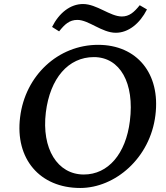

<svg xmlns="http://www.w3.org/2000/svg" viewBox="-20 -924 826 955"><path d="M379 11C552 11 727 -137 753 -351C779 -558 661 -701 468 -701C269 -701 105 -548 80 -341C54 -134 178 11 379 11ZM208 -365C229 -535 320 -640 447 -640C577 -640 650 -511 626 -322C606 -159 518 -56 397 -56C266 -56 186 -184 208 -365ZM239 -790 274 -768C302 -803 325 -825 365 -825C421 -825 487 -761 556 -761C618 -761 675 -806 711 -877L675 -898C647 -863 623 -842 586 -842C528 -842 461 -904 393 -904C330 -904 274 -860 239 -790Z"/></svg>

Font: TPK Tissa Web Medium
Style: Italic
Weight: 500
Italic angle: -7°
Designer: Jacques Le Bailly, Suppakit Chalermlarp | Katatrad Co.,Ltd.
Foundry: Jacques Le Bailly, Cadson Demak Co.,Ltd.
Version: Version 5.000;Glyphs 3.1.2 (3151)